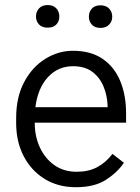

<svg xmlns="http://www.w3.org/2000/svg" viewBox="-20 -742 564 771"><path d="M284.7 9.8Q213.4 9.8 159.4 -23.4Q105.5 -56.6 75.2 -114.7Q44.9 -172.9 44.9 -247.6V-268.1Q44.9 -352.1 77.1 -412.6Q109.4 -473.1 161.6 -505.6Q213.9 -538.1 273.4 -538.1Q344.7 -538.1 392.1 -505.6Q439.5 -473.1 462.9 -416.5Q486.3 -359.9 486.3 -287.6V-249.5H119.6V-247.6Q119.6 -193.8 140.4 -149.4Q161.1 -105 198.7 -78.6Q236.3 -52.2 288.1 -52.2Q335.4 -52.2 370.1 -70.6Q404.8 -88.9 431.6 -124L477.5 -88.4Q451.7 -49.8 405.5 -20Q359.4 9.8 284.7 9.8ZM273.4 -476.1Q212.9 -476.1 172.4 -432.1Q131.8 -388.2 122.1 -311.5H412.1V-318.4Q410.6 -357.9 396 -394Q381.3 -430.2 351.3 -453.1Q321.3 -476.1 273.4 -476.1ZM124.5 -675.8Q124.5 -694.8 136.7 -708.3Q148.9 -721.7 171.4 -721.7Q194.3 -721.7 206.3 -708.3Q218.3 -694.8 218.3 -675.8Q218.3 -656.7 206.3 -643.8Q194.3 -630.9 171.4 -630.9Q148.9 -630.9 136.7 -643.8Q124.5 -656.7 124.5 -675.8ZM336.9 -674.8Q336.9 -694.3 348.9 -707.5Q360.8 -720.7 383.3 -720.7Q405.8 -720.7 418.2 -707.5Q430.7 -694.3 430.7 -674.8Q430.7 -656.2 418.2 -643.1Q405.8 -629.9 383.3 -629.9Q360.8 -629.9 348.9 -643.1Q336.9 -656.2 336.9 -674.8Z"/></svg>

Font: Vazirmatn UI Light
Style: Regular
Weight: 300
Designer: Saber Rastikerdar
Foundry: Saber Rastikerdar
Version: Version 33.003